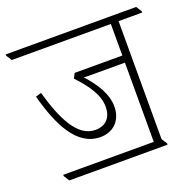

<svg xmlns="http://www.w3.org/2000/svg" viewBox="-140 -738 869 863"><g transform="rotate(-20 294.5 -307.0)"><path d="M49 8H519V2L502 -25V-589H615V-595L598 -622H-26V-616L-9 -589H465V-438H237L225 -415C281 -355 316 -303 316 -247C316 -199 290 -165 238 -165C151 -165 102 -272 64 -405L37 -397C76 -252 135 -127 248 -127C311 -127 353 -170 353 -235C353 -294 320 -347 269 -405C277 -404 289 -404 299 -404H465V-25H32V-19Z"/></g></svg>

Font: Noto Serif Devanagari SemiCondensed ExtraLight
Style: Regular
Weight: 200
Width: 4
Designer: Universal Thirst, Indian Type Foundry and the Monotype Design Team
Foundry: Monotype Imaging Inc.
Version: Version 2.004